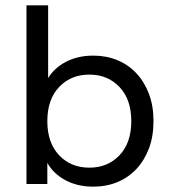

<svg xmlns="http://www.w3.org/2000/svg" viewBox="-20 -688 647 718"><path d="M329 10Q269 10 224 -14.5Q179 -39 157 -79V0H79V-668H160V-396Q183 -434 227 -457Q271 -480 329 -480Q378 -480 419 -463Q460 -446 490 -414Q520 -382 537 -337Q554 -292 554 -235Q554 -178 537 -133Q520 -88 490 -56Q460 -24 419 -7Q378 10 329 10ZM314 -61Q383 -61 427 -107.5Q471 -154 471 -235Q471 -316 427 -362.5Q383 -409 314 -409Q245 -409 201 -362.5Q157 -316 157 -235Q157 -154 201 -107.5Q245 -61 314 -61Z"/></svg>

Font: Gantari
Style: Regular
Weight: 400
Designer: Anugrah Pasau
Foundry: Lafontype
Version: Version 1.000; ttfautohint (v1.8.4)